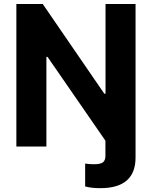

<svg xmlns="http://www.w3.org/2000/svg" viewBox="-20 -748 775 980"><path d="M414.6 203.6V86.9Q436.5 90.3 459 90.3Q492.7 90.3 505.4 80.6Q518.1 70.8 518.1 47.4V-29.8L222.7 -457.5H216.8V0H63.5V-727.5H198.2L512.2 -270H518.6V-727.5H671.9V55.7Q671.9 212.4 492.2 212.4Q445.3 212.4 414.6 203.6Z"/></svg>

Font: Konkhmer Sleokchher
Style: Regular
Weight: 400
Designer: Suon May Sophanith
Version: Version 1.000; ttfautohint (v1.8.4.7-5d5b);gftools[0.9.23]